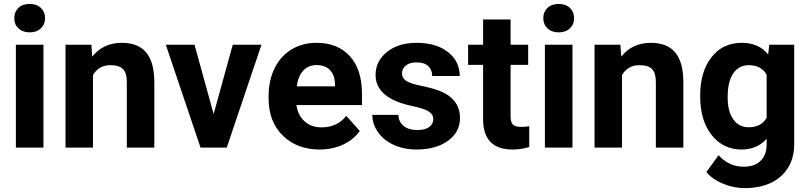

<svg xmlns="http://www.w3.org/2000/svg" viewBox="-20 -758 4153 986"><path d="M203.1 0H61.5V-528.3H203.1ZM53.2 -665Q53.2 -696.8 74.5 -717.3Q95.7 -737.8 132.3 -737.8Q168.5 -737.8 189.9 -717.3Q211.4 -696.8 211.4 -665Q211.4 -632.8 189.7 -612.3Q168 -591.8 132.3 -591.8Q96.7 -591.8 75 -612.3Q53.2 -632.8 53.2 -665Z M449.2 -528.3 453.6 -467.3Q510.3 -538.1 605.5 -538.1Q689.5 -538.1 730.5 -488.8Q771.5 -439.5 772.5 -341.3V0H631.3V-337.9Q631.3 -382.8 611.8 -403.1Q592.3 -423.3 546.9 -423.3Q487.3 -423.3 457.5 -372.6V0H316.4V-528.3Z M1077.1 -172.4 1175.3 -528.3H1322.8L1144.5 0H1009.8L831.5 -528.3H979Z M1621.6 9.8Q1505.4 9.8 1432.4 -61.5Q1359.4 -132.8 1359.4 -251.5V-265.1Q1359.4 -344.7 1390.1 -407.5Q1420.9 -470.2 1477.3 -504.2Q1533.7 -538.1 1606 -538.1Q1714.4 -538.1 1776.6 -469.7Q1838.9 -401.4 1838.9 -275.9V-218.3H1502.4Q1509.3 -166.5 1543.7 -135.3Q1578.1 -104 1630.9 -104Q1712.4 -104 1758.3 -163.1L1827.6 -85.4Q1795.9 -40.5 1741.7 -15.4Q1687.5 9.8 1621.6 9.8ZM1605.5 -423.8Q1563.5 -423.8 1537.4 -395.5Q1511.2 -367.2 1503.9 -314.5H1700.2V-325.7Q1699.2 -372.6 1674.8 -398.2Q1650.4 -423.8 1605.5 -423.8Z M2205.1 -146Q2205.1 -171.9 2179.4 -186.8Q2153.8 -201.7 2097.2 -213.4Q1908.7 -252.9 1908.7 -373.5Q1908.7 -443.8 1967 -491Q2025.4 -538.1 2119.6 -538.1Q2220.2 -538.1 2280.5 -490.7Q2340.8 -443.4 2340.8 -367.7H2199.7Q2199.7 -397.9 2180.2 -417.7Q2160.6 -437.5 2119.1 -437.5Q2083.5 -437.5 2064 -421.4Q2044.4 -405.3 2044.4 -380.4Q2044.4 -356.9 2066.7 -342.5Q2088.9 -328.1 2141.6 -317.6Q2194.3 -307.1 2230.5 -293.9Q2342.3 -252.9 2342.3 -151.9Q2342.3 -79.6 2280.3 -34.9Q2218.3 9.8 2120.1 9.8Q2053.7 9.8 2002.2 -13.9Q1950.7 -37.6 1921.4 -78.9Q1892.1 -120.1 1892.1 -168H2025.9Q2027.8 -130.4 2053.7 -110.4Q2079.6 -90.3 2123 -90.3Q2163.6 -90.3 2184.3 -105.7Q2205.1 -121.1 2205.1 -146Z M2602.1 -658.2V-528.3H2692.4V-424.8H2602.1V-161.1Q2602.1 -131.8 2613.3 -119.1Q2624.5 -106.4 2656.2 -106.4Q2679.7 -106.4 2697.8 -109.9V-2.9Q2656.2 9.8 2612.3 9.8Q2463.9 9.8 2460.9 -140.1V-424.8H2383.8V-528.3H2460.9V-658.2Z M2919.9 0H2778.3V-528.3H2919.9ZM2770 -665Q2770 -696.8 2791.3 -717.3Q2812.5 -737.8 2849.1 -737.8Q2885.3 -737.8 2906.7 -717.3Q2928.2 -696.8 2928.2 -665Q2928.2 -632.8 2906.5 -612.3Q2884.8 -591.8 2849.1 -591.8Q2813.5 -591.8 2791.7 -612.3Q2770 -632.8 2770 -665Z M3166 -528.3 3170.4 -467.3Q3227.1 -538.1 3322.3 -538.1Q3406.2 -538.1 3447.3 -488.8Q3488.3 -439.5 3489.3 -341.3V0H3348.1V-337.9Q3348.1 -382.8 3328.6 -403.1Q3309.1 -423.3 3263.7 -423.3Q3204.1 -423.3 3174.3 -372.6V0H3033.2V-528.3Z M3575.7 -268.1Q3575.7 -389.6 3633.5 -463.9Q3691.4 -538.1 3789.6 -538.1Q3876.5 -538.1 3924.8 -478.5L3930.7 -528.3H4058.6V-17.6Q4058.6 51.8 4027.1 103Q3995.6 154.3 3938.5 181.2Q3881.3 208 3804.7 208Q3746.6 208 3691.4 184.8Q3636.2 161.6 3607.9 125L3670.4 39.1Q3723.1 98.1 3798.3 98.1Q3854.5 98.1 3885.7 68.1Q3917 38.1 3917 -17.1V-45.4Q3868.2 9.8 3788.6 9.8Q3693.4 9.8 3634.5 -64.7Q3575.7 -139.2 3575.7 -262.2ZM3716.8 -257.8Q3716.8 -186 3745.6 -145.3Q3774.4 -104.5 3824.7 -104.5Q3889.2 -104.5 3917 -152.8V-375Q3888.7 -423.3 3825.7 -423.3Q3774.9 -423.3 3745.8 -381.8Q3716.8 -340.3 3716.8 -257.8Z"/></svg>

Font: Vazir
Style: Bold
Weight: 700
Designer: Saber Rastikerdar
Foundry: Saber Rastikerdar
Version: Version 30.0.0